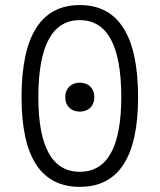

<svg xmlns="http://www.w3.org/2000/svg" viewBox="-20 -723 626 753"><path d="M293 9.8C444.8 9.8 521.5 -106.4 521.5 -341.8C521.5 -583 444.8 -703.1 293 -703.1C141.1 -703.1 64.5 -583 64.5 -341.8C64.5 -106.4 141.1 9.8 293 9.8ZM293 -49.3C185.1 -49.3 130.4 -146.5 130.4 -341.8C130.4 -543.9 185.1 -644 293 -644C400.9 -644 455.6 -543.9 455.6 -341.8C455.6 -146.5 400.9 -49.3 293 -49.3ZM293 -285.2C327.1 -285.2 350.1 -307.6 350.1 -341.8C350.1 -376 327.1 -398.9 293 -398.9C258.8 -398.9 235.8 -376 235.8 -341.8C235.8 -307.6 258.8 -285.2 293 -285.2Z"/></svg>

Font: Cascadia Mono Light
Style: Regular
Weight: 300
Monospace: yes
Designer: Aaron Bell
Foundry: Saja Typeworks
Version: Version 2404.023